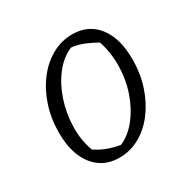

<svg xmlns="http://www.w3.org/2000/svg" viewBox="-120 -612 736 738"><g transform="rotate(-30 248.5 -243.0)"><path d="M209 8Q138 8 96.5 -45Q55 -98 55 -190Q55 -254 73 -308.5Q91 -363 123 -405Q155 -447 197.5 -470.5Q240 -494 288 -494Q359 -494 400 -441.5Q441 -389 441 -296Q441 -232 423 -177.5Q405 -123 373.5 -81Q342 -39 300 -15.5Q258 8 209 8ZM238 -32Q279 -49 311.5 -90.5Q344 -132 362.5 -186Q381 -240 382 -299.5Q383 -359 365 -413Q339 -428 313 -438.5Q287 -449 259 -452Q216 -434 184 -392.5Q152 -351 134 -296.5Q116 -242 114.5 -183.5Q113 -125 132 -73Q155 -57 181.5 -47Q208 -37 238 -32Z"/></g></svg>

Font: Piazzolla 8pt ExtraLight
Style: Italic
Weight: 250
Italic angle: -11.3°
Designer: Juan Pablo del Peral
Foundry: Huerta Tipografica
Version: Version 2.001